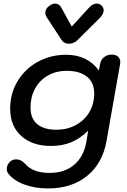

<svg xmlns="http://www.w3.org/2000/svg" viewBox="-20 -806 713 1076"><path d="M26 166Q18 157 18 140Q18 121 32.5 104Q47 87 71 87Q98 87 121 112Q164 163 258 163Q344 163 397.5 116Q451 69 465 -16L474 -74Q430 -30 379.5 -9Q329 12 266 12Q161 12 99 -44Q37 -100 37 -197Q37 -282 78.5 -351Q120 -420 191.5 -459.5Q263 -499 350 -499Q470 -499 534 -411L541 -447Q545 -471 563 -485.5Q581 -500 606 -500Q629 -500 641.5 -488.5Q654 -477 654 -458Q654 -451 653 -447L577 -16Q555 109 468.5 179.5Q382 250 250 250Q175 250 115 227.5Q55 205 26 166ZM508 -281Q508 -344 467 -376.5Q426 -409 355 -409Q293 -409 247 -382Q201 -355 176 -308.5Q151 -262 151 -204Q151 -141 189 -110Q227 -79 295 -79Q358 -79 406.5 -106Q455 -133 481.5 -179Q508 -225 508 -281ZM325 -582 242 -709Q234 -722 234 -734Q234 -759 259 -775Q275 -786 289 -786Q312 -786 325 -761L382 -657L477 -761Q499 -786 522 -786Q537 -786 548 -776Q561 -764 561 -748Q561 -729 542 -708L415 -582Q394 -561 366 -561Q339 -561 325 -582Z"/></svg>

Font: Kodchasan SemiBold
Style: Italic
Weight: 600
Italic angle: -10°
Version: Version 1.000; ttfautohint (v1.6)